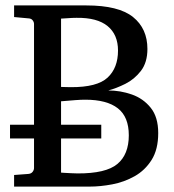

<svg xmlns="http://www.w3.org/2000/svg" viewBox="-20 -691 645 711"><path d="M565.9 -198.2Q565.9 -137.7 541.5 -98.9Q517.1 -60.1 478.3 -38.3Q439.5 -16.6 395.5 -8.3Q351.6 0 312 0H32.2V-43L85 -46.9Q95.7 -47.9 100.8 -54.7Q106 -61.5 106 -68.8V-178.2H17.1V-229H106V-602.1Q106 -609.4 100.8 -616Q95.7 -622.6 85 -623L32.2 -627.9V-670.9H299.8Q419.4 -670.9 472.7 -627.9Q525.9 -585 525.9 -509.8Q525.9 -460 502 -428.7Q478 -397.5 444.3 -380.6Q410.6 -363.8 380.9 -356Q425.8 -356 468.3 -341.1Q510.7 -326.2 538.3 -291.7Q565.9 -257.3 565.9 -198.2ZM417 -503.9Q417 -562.5 378.7 -594.2Q340.3 -626 263.2 -625Q247.6 -625 229.5 -623.5Q211.4 -622.1 206.1 -622.1V-369.1Q206.1 -369.1 220 -368.7Q233.9 -368.2 242.2 -368.2Q339.8 -367.7 378.4 -403.6Q417 -439.5 417 -503.9ZM457 -189.9Q457 -258.3 416.3 -290Q375.5 -321.8 295.9 -321.8Q279.8 -321.8 259.8 -320.3Q239.7 -318.8 224.4 -317.4Q209 -315.9 206.1 -315.9V-229H355V-178.2H206.1V-51.8Q206.1 -51.8 217.3 -51Q228.5 -50.3 243.2 -49.6Q257.8 -48.8 267.1 -48.8Q372.1 -48.3 414.6 -83.7Q457 -119.1 457 -189.9Z"/></svg>

Font: Charis
Style: Regular
Weight: 400
Designer: Walt Agee, Miriam Martin, Annie Olsen, Victor Gaultney, Lorna Priest, Alan Ward, Bob Hallissy, Martin Hosken, Sharon Cor
Foundry: SIL Global
Version: Version 7.000